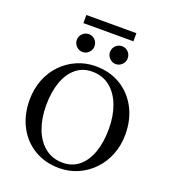

<svg xmlns="http://www.w3.org/2000/svg" viewBox="-170 -1090 1085 1223"><g transform="rotate(20 372.5 -478.0)"><path d="M372 -680Q468 -680 541 -636Q614 -592 655.5 -514Q697 -436 697 -335Q697 -261 672 -198Q647 -135 602.5 -88.5Q558 -42 499 -16Q440 10 372 10Q277 10 203.5 -34Q130 -78 89 -156Q48 -234 48 -335Q48 -409 72.5 -472Q97 -535 141.5 -581.5Q186 -628 245.5 -654Q305 -680 372 -680ZM382 -30Q447 -30 492.5 -68Q538 -106 562 -174Q586 -242 586 -333Q586 -420 560 -489.5Q534 -559 484 -599.5Q434 -640 362 -640Q299 -640 253 -602Q207 -564 183 -496Q159 -428 159 -337Q159 -250 185 -180.5Q211 -111 261 -70.5Q311 -30 382 -30ZM260 -736Q236 -736 218 -754Q200 -772 200 -796Q200 -822 218 -839.5Q236 -857 260 -857Q285 -857 302.5 -839.5Q320 -822 320 -796Q320 -772 302.5 -754Q285 -736 260 -736ZM485 -736Q461 -736 443 -754Q425 -772 425 -796Q425 -822 443 -839.5Q461 -857 485 -857Q510 -857 527.5 -839.5Q545 -822 545 -796Q545 -772 527.5 -754Q510 -736 485 -736ZM203 -966H542V-911H203Z"/></g></svg>

Font: Brygada 1918 Medium
Style: Regular
Weight: 500
Designer: Mateusz Machalski | Borys Kosmynka | Przemek Hoffer
Foundry: NIEPODLEGLA 2018
Version: Version 3.006